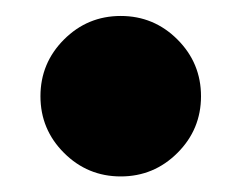

<svg xmlns="http://www.w3.org/2000/svg" viewBox="-20 -466 306 243"><path d="M132.8 -242.7Q90.8 -242.7 61 -272.5Q31.2 -302.2 31.2 -344.2Q31.2 -386.2 61 -416Q90.8 -445.8 132.8 -445.8Q174.8 -445.8 204.6 -416Q234.4 -386.2 234.4 -344.2Q234.4 -302.2 204.6 -272.5Q174.8 -242.7 132.8 -242.7Z"/></svg>

Font: Inter Display Black
Style: Regular
Weight: 900
Designer: Rasmus Andersson
Foundry: rsms
Version: Version 4.000;git-a52131595